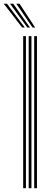

<svg xmlns="http://www.w3.org/2000/svg" viewBox="-70 -990 266 1010"><path d="M109.9 0V-800H124.4V0ZM51.9 0V-800H66.4V0ZM80.9 0V-800H95.4V0ZM46.8 -845 -50.1 -970.2H-33.1L60.6 -845ZM73.9 -845 -17.1 -970.2H-0.1L87.9 -845ZM101.2 -845 15.9 -970.2H32.9L115.2 -845Z"/></svg>

Font: Big Shoulders Inline Display SC Thin
Style: Regular
Weight: 100
Designer: Patric King
Foundry: XO Type Co
Version: Version 2.002